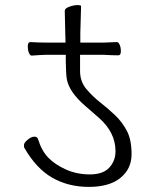

<svg xmlns="http://www.w3.org/2000/svg" viewBox="-20 -728 610 753"><path d="M238 -513H159L135 -512L105 -510H104Q98 -510 93.5 -520.5Q89 -531 89 -547Q89 -563 100 -563Q130 -561 159 -561H237L236 -598L234 -686Q234 -695 251.5 -701.5Q269 -708 283.5 -708Q298 -708 298 -704L295 -598V-561H388Q400 -561 438 -563H439Q444 -563 449 -553Q454 -543 454 -527Q454 -511 444 -511Q422 -511 388 -513H294V-449Q294 -408 319 -378.5Q344 -349 373.5 -326Q403 -303 431 -276.5Q459 -250 477.5 -215Q496 -180 496 -123Q496 -66 452.5 -30.5Q409 5 328.5 5Q248 5 185 -31Q122 -67 75 -149Q74 -151 74 -159.5Q74 -168 88.5 -180Q103 -192 114.5 -192Q126 -192 129 -183Q143 -137 169 -110Q195 -83 238 -63.5Q281 -44 332.5 -44Q384 -44 408.5 -70.5Q433 -97 433 -135Q433 -208 369 -265Q342 -289 315 -312Q251 -367 242 -418Q239 -435 238 -484Z"/></svg>

Font: LXGW WenKai Light
Style: Regular
Weight: 300
Designer: LXGW / Fontworks Inc.
Foundry: LXGW / Fontworks Inc.
Version: Version 1.501; October 10, 2024